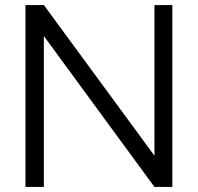

<svg xmlns="http://www.w3.org/2000/svg" viewBox="-20 -742 785 762"><path d="M664 0H593L154 -599V0H81V-722H154L593 -124V-722H664Z"/></svg>

Font: SUIT Variable
Style: Regular
Weight: 400
Designer: Sunn Youn; Korean Glyphs from Source Han Sans (Sandoll Communications; Soo-young Jang, Joo-yeon Kang)
Foundry: Sunn
Version: Version 1.150;FEAKit 1.0